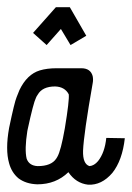

<svg xmlns="http://www.w3.org/2000/svg" viewBox="-22 -505 362 525"><path d="M128.9 -268.6Q93.8 -268.6 81.1 -246.1Q78.1 -242.2 76.2 -237.3Q69.3 -223.6 53.7 -151.4Q52.7 -148.4 52.7 -146.5Q44.9 -96.7 50.8 -71.3Q57.6 -51.8 81.1 -50.8Q118.2 -50.8 131.8 -71.3Q133.8 -74.2 134.8 -76.2Q144.5 -92.8 155.3 -154.3Q168 -231.4 166 -247.1Q155.3 -267.6 128.9 -268.6ZM132.8 -318.4H200.2Q225.6 -318.4 231.4 -296.9Q233.4 -287.1 231.4 -277.3Q207 -138.7 205.1 -92.8Q204.1 -56.6 222.7 -50.8Q235.4 -51.8 246.1 -64.5Q264.6 -87.9 268.6 -127.9L319.3 -127Q312.5 -66.4 285.2 -32.2Q255.9 2 218.8 0Q185.5 -3.9 165 -34.2Q130.9 -1 80.1 -1Q48.8 -2 28.3 -17.6Q9.8 -33.2 2.9 -58.6Q-7.8 -95.7 2.9 -155.3Q17.6 -225.6 23.4 -239.3Q27.3 -250 31.2 -258.8Q51.8 -301.8 86.9 -312.5Q106.4 -318.4 132.8 -318.4ZM130.9 -485.4H168.9L213.9 -407.2L170.9 -381.8L144.5 -425.8L105.5 -381.8L68.4 -415Z"/></svg>

Font: Bratas-flat
Style: flat
Weight: 400
Designer: MUHAMMAD YONI
Version: Version 001.000